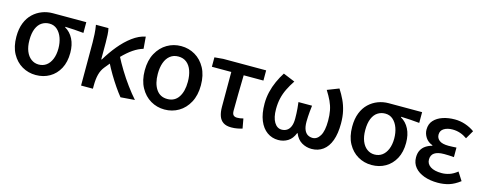

<svg xmlns="http://www.w3.org/2000/svg" viewBox="-28 -1121 4244 1691"><g transform="rotate(15 2094.0 -275.0)"><path d="M299 14Q231 14 174 -19Q117 -52 82.5 -115Q48 -178 48 -269Q48 -341 69 -394Q90 -447 126.5 -481.5Q163 -516 209 -533.5Q255 -551 305 -551H610V-453Q564 -457 525.5 -460Q487 -463 442 -464V-459Q490 -432 517 -379Q544 -326 544 -253Q544 -169 512 -109.5Q480 -50 424.5 -18Q369 14 299 14ZM300 -82Q340 -82 369.5 -103.5Q399 -125 416 -166Q433 -207 433 -263Q433 -315 417.5 -358.5Q402 -402 372.5 -428.5Q343 -455 301 -455Q263 -455 232.5 -435.5Q202 -416 184.5 -374.5Q167 -333 167 -269Q167 -211 184 -169Q201 -127 231.5 -104.5Q262 -82 300 -82Z M710 0V-394Q710 -427 707.5 -469Q705 -511 698 -551H812Q818 -527 820 -492Q822 -457 822 -419V-269H827Q870 -341 921.5 -403.5Q973 -466 1031 -509Q1089 -552 1149 -564L1158 -455Q1113 -442 1068 -411.5Q1023 -381 973.5 -330Q924 -279 866 -205Q840 -173 829 -130Q818 -87 818 -30V0ZM1072 10Q1045 -23 1014.5 -67.5Q984 -112 953.5 -163Q923 -214 897 -267L972 -340Q1000 -285 1037.5 -223.5Q1075 -162 1118 -103.5Q1161 -45 1201 0Z M1473 14Q1404 14 1346 -20Q1288 -54 1252.5 -119Q1217 -184 1217 -275Q1217 -367 1252.5 -431.5Q1288 -496 1346 -530Q1404 -564 1473 -564Q1543 -564 1601 -530Q1659 -496 1694 -431.5Q1729 -367 1729 -275Q1729 -184 1694 -119Q1659 -54 1601 -20Q1543 14 1473 14ZM1473 -82Q1540 -82 1575 -134.5Q1610 -187 1610 -275Q1610 -333 1594.5 -376.5Q1579 -420 1548.5 -444.5Q1518 -469 1473 -469Q1429 -469 1398 -444.5Q1367 -420 1351.5 -376.5Q1336 -333 1336 -275Q1336 -187 1371.5 -134.5Q1407 -82 1473 -82Z M2082 14Q2036 14 2008.5 -4.5Q1981 -23 1969 -57.5Q1957 -92 1957 -140V-458H1780V-544L1859 -551H2250V-458H2070Q2068 -372 2066.5 -289Q2065 -206 2065 -134Q2065 -105 2076.5 -93.5Q2088 -82 2110 -82Q2124 -82 2137.5 -84Q2151 -86 2166 -90L2182 -2Q2163 4 2137 9Q2111 14 2082 14Z M2510 14Q2453 14 2408 -18Q2363 -50 2337.5 -112Q2312 -174 2312 -266Q2312 -320 2324.5 -372.5Q2337 -425 2359 -473.5Q2381 -522 2408 -564L2515 -520Q2485 -475 2464 -432Q2443 -389 2432.5 -343.5Q2422 -298 2422 -245Q2422 -168 2448 -125Q2474 -82 2516 -82Q2542 -82 2562.5 -94.5Q2583 -107 2595 -134.5Q2607 -162 2607 -207Q2607 -231 2606 -253Q2605 -275 2603 -300Q2601 -325 2597 -355H2721Q2717 -325 2715 -300Q2713 -275 2711.5 -253Q2710 -231 2710 -207Q2710 -160 2722 -132.5Q2734 -105 2754 -93.5Q2774 -82 2798 -82Q2839 -82 2865.5 -126.5Q2892 -171 2892 -263Q2892 -315 2884 -356.5Q2876 -398 2857.5 -437.5Q2839 -477 2810 -523L2915 -564Q2943 -521 2964 -476.5Q2985 -432 2996.5 -381.5Q3008 -331 3008 -269Q3008 -177 2985 -114Q2962 -51 2918 -18.5Q2874 14 2814 14Q2766 14 2724.5 -10Q2683 -34 2661 -88H2657Q2636 -34 2597 -10Q2558 14 2510 14Z M3361 14Q3293 14 3236 -19Q3179 -52 3144.5 -115Q3110 -178 3110 -269Q3110 -341 3131 -394Q3152 -447 3188.5 -481.5Q3225 -516 3271 -533.5Q3317 -551 3367 -551H3672V-453Q3626 -457 3587.5 -460Q3549 -463 3504 -464V-459Q3552 -432 3579 -379Q3606 -326 3606 -253Q3606 -169 3574 -109.5Q3542 -50 3486.5 -18Q3431 14 3361 14ZM3362 -82Q3402 -82 3431.5 -103.5Q3461 -125 3478 -166Q3495 -207 3495 -263Q3495 -315 3479.5 -358.5Q3464 -402 3434.5 -428.5Q3405 -455 3363 -455Q3325 -455 3294.5 -435.5Q3264 -416 3246.5 -374.5Q3229 -333 3229 -269Q3229 -211 3246 -169Q3263 -127 3293.5 -104.5Q3324 -82 3362 -82Z M3964 14Q3895 14 3840.5 -5.5Q3786 -25 3754.5 -62.5Q3723 -100 3723 -153Q3723 -192 3737.5 -219Q3752 -246 3777.5 -263Q3803 -280 3835 -288V-293Q3793 -308 3771 -342Q3749 -376 3749 -413Q3749 -465 3779.5 -498Q3810 -531 3859.5 -547.5Q3909 -564 3968 -564Q4017 -564 4063.5 -548.5Q4110 -533 4149 -505L4105 -429Q4074 -451 4041 -462Q4008 -473 3972 -473Q3925 -473 3894 -454Q3863 -435 3863 -398Q3863 -365 3889.5 -345Q3916 -325 3973 -325Q3990 -325 4008 -326Q4026 -327 4045 -328V-241Q4021 -243 3999 -244Q3977 -245 3956 -245Q3897 -245 3867.5 -225Q3838 -205 3838 -164Q3838 -124 3874 -100.5Q3910 -77 3976 -77Q4011 -77 4046 -88.5Q4081 -100 4117 -129L4165 -54Q4114 -15 4066.5 -0.5Q4019 14 3964 14Z"/></g></svg>

Font: Noto Sans KR Medium
Style: Regular
Weight: 500
Designer: Ryoko NISHIZUKA  (kana, bopomofo & ideographs); Paul D. Hunt (Latin, Greek & Cyrillic); Sandoll Communications , Soo-you
Foundry: Adobe
Version: Version 2.004-H2;hotconv 1.0.118;makeotfexe 2.5.65603